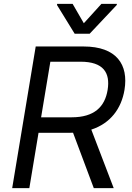

<svg xmlns="http://www.w3.org/2000/svg" viewBox="-20 -966 679 986"><path d="M42.6 0H130.7L177.9 -284.1H336.6C343 -284.1 349.1 -284.1 355.1 -284.4L461.6 0H563.9L448.9 -300.4C547.2 -332.4 603.3 -408.4 619.3 -504.3C640.6 -633.5 579.5 -727.3 409.1 -727.3H163.4ZM191.1 -363.6 238.6 -649.1H393.5C511.4 -649.1 546.9 -592.3 532.7 -504.3C518.5 -417.6 464.5 -363.6 348 -363.6ZM272.7 -940.3 363.6 -792.6H440.3L579.5 -940.3L580.3 -946H500.7L410.5 -846.6L353 -946H273.4Z"/></svg>

Font: Magic Ui Pro
Style: Italic
Weight: 400
Italic angle: -9.39999°
Designer: Stefan Endress, Andreas Faust
Version: Version 1.000;FEAKit 1.0